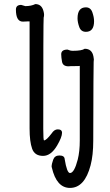

<svg xmlns="http://www.w3.org/2000/svg" viewBox="-20 -740 540 941"><path d="M191 24Q150 24 137.5 -11Q125 -46 125 -110V-635H113Q99 -635 92 -634Q58 -634 58 -693Q58 -716 84 -716L104 -710Q133 -710 153 -720Q184 -720 193 -686Q196 -675 196 -668Q196 -660 194 -653.5Q192 -647 192 -108Q192 -52 196 -52Q207 -52 233 -86Q246 -106 263 -106Q284 -106 284 -89Q284 -68 260 -27Q230 24 191 24ZM323 181Q257 181 234 81L233 77Q233 64 240.5 43Q248 22 271 22Q296 22 297 40Q308 108 323 108Q344 108 361 42Q371 2 371 -51V-417Q369 -416 345 -416Q321 -416 316 -415Q288 -415 284 -437.5Q280 -460 280 -474Q280 -497 311 -497Q324 -491 337 -491Q381 -491 395 -501Q431 -501 438 -463Q440 -454 440 -449Q440 -443 439 -436.5Q438 -430 437 -50Q437 21 424 70Q395 181 323 181ZM401 -584Q377 -584 368.5 -607.5Q360 -631 360 -650Q360 -704 401 -704Q424 -704 432.5 -680Q441 -656 441 -636Q441 -584 401 -584Z"/></svg>

Font: LXGW WenKai Mono TC
Style: Bold
Weight: 700
Designer: LXGW / Fontworks Inc.
Foundry: LXGW / Fontworks Inc.
Version: Version 1.330